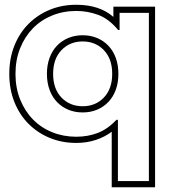

<svg xmlns="http://www.w3.org/2000/svg" viewBox="-20 -579 730 806"><path d="M45 -269Q45 -210 64.5 -161.5Q84 -113 118 -78Q152 -43 199 -24Q246 -5 300 -5Q349 -5 390.5 -21Q432 -37 469 -76H475V181H605V-525H482V-453H476Q437 -500 392.5 -516.5Q348 -533 300 -533Q246 -533 199 -514Q152 -495 118 -460Q84 -425 64.5 -376.5Q45 -328 45 -269ZM19 -269Q19 -334 40.5 -387.5Q62 -441 100 -479Q138 -517 189 -538Q240 -559 300 -559Q398 -559 456 -508V-551H631V207H449V-26Q420 -4 382 8.5Q344 21 300 21Q240 21 189 0Q138 -21 100 -59Q62 -97 40.5 -150.5Q19 -204 19 -269ZM177 -269Q177 -306 188 -336Q199 -366 219 -387Q239 -408 266.5 -419.5Q294 -431 327 -431Q360 -431 387.5 -419.5Q415 -408 435 -387Q455 -366 466 -336Q477 -306 477 -269Q477 -232 466 -202Q455 -172 435 -151Q415 -130 387.5 -118.5Q360 -107 327 -107Q294 -107 266.5 -118.5Q239 -130 219 -151Q199 -172 188 -202Q177 -232 177 -269ZM203 -269Q203 -206 238 -169.5Q273 -133 327 -133Q381 -133 416 -169.5Q451 -206 451 -269Q451 -332 416 -368.5Q381 -405 327 -405Q273 -405 238 -368.5Q203 -332 203 -269Z"/></svg>

Font: CMG Sans Outline
Style: Outline
Weight: 700
Designer: Julieta Ulanovsky
Foundry: Julieta Ulanovsky
Version: Version 7.200